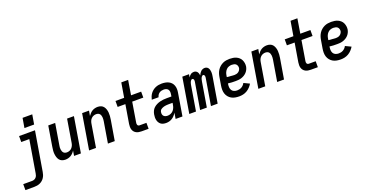

<svg xmlns="http://www.w3.org/2000/svg" viewBox="-53 -1595 5091 2665"><g transform="rotate(-20 2492.5 -263.0)"><path d="M-15 215V127H117Q132 127 147.5 121Q163 115 174 103Q185 91 190.5 76Q196 61 198 46L278 -432H159V-520H394L297 60Q294 81 287 101.5Q280 122 268 141Q256 160 238.5 175Q221 190 200.5 199Q180 208 159 211.5Q138 215 117 215ZM267 -599 291 -741H434L410 -599Z M652 8Q627 8 603.5 -1Q580 -10 565.5 -29Q551 -48 544 -71.5Q537 -95 534.5 -119.5Q532 -144 534.5 -170Q537 -196 541 -221L590 -520H692L640 -207Q637 -193 636 -178Q635 -163 637 -149Q639 -135 643.5 -122Q648 -109 657 -99Q666 -89 679.5 -84.5Q693 -80 707 -80Q726 -80 745.5 -87.5Q765 -95 779 -110Q793 -125 801 -143.5Q809 -162 812 -181L868 -520H969L883 0H782L794 -75Q783 -57 767.5 -40.5Q752 -24 733 -13Q714 -2 693.5 3Q673 8 652 8Z M1004 0 1090 -520H1192L1179 -445Q1191 -463 1206.5 -479.5Q1222 -496 1240.5 -507Q1259 -518 1280 -523Q1301 -528 1321 -528Q1347 -528 1370 -519Q1393 -510 1407.5 -491Q1422 -472 1429.5 -448.5Q1437 -425 1439 -400.5Q1441 -376 1439 -350Q1437 -324 1433 -299L1383 0H1282L1334 -313Q1336 -327 1337 -342Q1338 -357 1336.5 -371Q1335 -385 1330.5 -398Q1326 -411 1317 -421Q1308 -431 1294.5 -435.5Q1281 -440 1266 -440Q1247 -440 1228 -432.5Q1209 -425 1194.5 -410Q1180 -395 1172.5 -376.5Q1165 -358 1162 -339L1106 0Z M1780 0Q1759 0 1739 -3.5Q1719 -7 1702 -16Q1685 -25 1672.5 -40Q1660 -55 1654 -74Q1648 -93 1648 -113.5Q1648 -134 1651 -155L1697 -432H1583V-520H1711L1747 -735H1848L1813 -520H1962V-432H1798L1750 -140Q1748 -131 1748.5 -122Q1749 -113 1752.5 -105Q1756 -97 1763.5 -92.5Q1771 -88 1780 -88H1883V0Z M2141 8Q2120 8 2100 3.5Q2080 -1 2064.5 -12.5Q2049 -24 2038.5 -41Q2028 -58 2023.5 -77.5Q2019 -97 2019 -118Q2019 -139 2023 -160Q2027 -185 2038 -209.5Q2049 -234 2069 -252.5Q2089 -271 2113.5 -283Q2138 -295 2163 -301.5Q2188 -308 2213.5 -310.5Q2239 -313 2265 -313H2334L2339 -347Q2342 -365 2340 -383Q2338 -401 2328 -414.5Q2318 -428 2301 -434Q2284 -440 2266 -440Q2249 -440 2232 -436Q2215 -432 2200 -421.5Q2185 -411 2175.5 -395.5Q2166 -380 2163 -364H2062Q2067 -386 2076 -408.5Q2085 -431 2099.5 -450.5Q2114 -470 2133.5 -485.5Q2153 -501 2175 -510.5Q2197 -520 2220 -524Q2243 -528 2266 -528Q2293 -528 2319 -523.5Q2345 -519 2367.5 -508Q2390 -497 2407 -478.5Q2424 -460 2432.5 -436Q2441 -412 2442 -385.5Q2443 -359 2438 -332L2383 0H2282L2296 -88Q2284 -67 2267.5 -48.5Q2251 -30 2230.5 -17Q2210 -4 2187 2Q2164 8 2141 8ZM2195 -80Q2218 -80 2240.5 -89.5Q2263 -99 2279 -117Q2295 -135 2303.5 -157.5Q2312 -180 2315 -202L2319 -225H2265Q2254 -225 2244 -224.5Q2234 -224 2223.5 -223Q2213 -222 2202.5 -220Q2192 -218 2182 -214.5Q2172 -211 2162 -206.5Q2152 -202 2143.5 -195Q2135 -188 2130 -178Q2125 -168 2124 -157Q2121 -141 2124.5 -125.5Q2128 -110 2138.5 -99.5Q2149 -89 2164 -84.5Q2179 -80 2195 -80Z M2484 0 2570 -520H2669L2662 -475Q2668 -486 2676.5 -496Q2685 -506 2695.5 -513.5Q2706 -521 2718 -524.5Q2730 -528 2742 -528Q2757 -528 2770 -522Q2783 -516 2791.5 -504.5Q2800 -493 2804 -479.5Q2808 -466 2810 -451Q2816 -466 2824.5 -479.5Q2833 -493 2845 -504.5Q2857 -516 2872 -522Q2887 -528 2902 -528Q2918 -528 2932 -521Q2946 -514 2954 -501.5Q2962 -489 2966 -474Q2970 -459 2971 -443Q2972 -427 2970.5 -411Q2969 -395 2966 -379L2903 0H2804L2870 -395Q2871 -403 2871 -410.5Q2871 -418 2869 -425Q2867 -432 2861.5 -437Q2856 -442 2848 -442Q2840 -442 2833.5 -436.5Q2827 -431 2822.5 -424Q2818 -417 2815 -409Q2812 -401 2810 -393.5Q2808 -386 2806.5 -378Q2805 -370 2803 -362L2743 0H2644L2710 -395Q2711 -403 2711 -410.5Q2711 -418 2709 -425Q2707 -432 2701.5 -437Q2696 -442 2688 -442Q2680 -442 2673.5 -436.5Q2667 -431 2662.5 -424Q2658 -417 2655 -409Q2652 -401 2650 -393.5Q2648 -386 2646 -378Q2644 -370 2643 -362L2583 0Z M3221 8Q3190 8 3160.5 2.5Q3131 -3 3106.5 -17Q3082 -31 3064 -53Q3046 -75 3037 -102.5Q3028 -130 3028 -160.5Q3028 -191 3033 -221L3053 -341Q3057 -367 3065.5 -391.5Q3074 -416 3088.5 -438.5Q3103 -461 3124 -479Q3145 -497 3169.5 -508.5Q3194 -520 3219.5 -524Q3245 -528 3270 -528Q3296 -528 3321 -524Q3346 -520 3368 -510Q3390 -500 3408 -483.5Q3426 -467 3436 -445.5Q3446 -424 3450 -399Q3454 -374 3450 -348Q3446 -327 3436 -306Q3426 -285 3410 -268Q3394 -251 3374 -239Q3354 -227 3332.5 -220Q3311 -213 3289 -211Q3267 -209 3246 -209Q3217 -209 3189 -210Q3161 -211 3133 -215L3132 -207Q3128 -183 3129.5 -159.5Q3131 -136 3142.5 -117Q3154 -98 3175.5 -89Q3197 -80 3221 -80Q3237 -80 3254 -83.5Q3271 -87 3287 -96Q3303 -105 3315.5 -118.5Q3328 -132 3336 -148L3420 -108Q3405 -82 3383 -59Q3361 -36 3334.5 -20.5Q3308 -5 3278.5 1.5Q3249 8 3221 8ZM3258 -294Q3272 -294 3287.5 -297.5Q3303 -301 3316.5 -310Q3330 -319 3339 -333Q3348 -347 3351 -362Q3353 -379 3348 -395Q3343 -411 3331.5 -421.5Q3320 -432 3303.5 -436Q3287 -440 3270 -440Q3249 -440 3227 -432.5Q3205 -425 3189 -408Q3173 -391 3164 -370Q3155 -349 3152 -327L3148 -303Q3161 -300 3175 -299.5Q3189 -299 3202.5 -298Q3216 -297 3230 -295.5Q3244 -294 3258 -294Z M3504 0 3590 -520H3692L3679 -445Q3691 -463 3706.5 -479.5Q3722 -496 3740.5 -507Q3759 -518 3780 -523Q3801 -528 3821 -528Q3847 -528 3870 -519Q3893 -510 3907.5 -491Q3922 -472 3929.5 -448.5Q3937 -425 3939 -400.5Q3941 -376 3939 -350Q3937 -324 3933 -299L3883 0H3782L3834 -313Q3836 -327 3837 -342Q3838 -357 3836.5 -371Q3835 -385 3830.5 -398Q3826 -411 3817 -421Q3808 -431 3794.5 -435.5Q3781 -440 3766 -440Q3747 -440 3728 -432.5Q3709 -425 3694.5 -410Q3680 -395 3672.5 -376.5Q3665 -358 3662 -339L3606 0Z M4280 0Q4259 0 4239 -3.5Q4219 -7 4202 -16Q4185 -25 4172.5 -40Q4160 -55 4154 -74Q4148 -93 4148 -113.5Q4148 -134 4151 -155L4197 -432H4083V-520H4211L4247 -735H4348L4313 -520H4462V-432H4298L4250 -140Q4248 -131 4248.5 -122Q4249 -113 4252.5 -105Q4256 -97 4263.5 -92.5Q4271 -88 4280 -88H4383V0Z M4721 8Q4690 8 4660.5 2.5Q4631 -3 4606.5 -17Q4582 -31 4564 -53Q4546 -75 4537 -102.5Q4528 -130 4528 -160.5Q4528 -191 4533 -221L4553 -341Q4557 -367 4565.5 -391.5Q4574 -416 4588.5 -438.5Q4603 -461 4624 -479Q4645 -497 4669.5 -508.5Q4694 -520 4719.5 -524Q4745 -528 4770 -528Q4796 -528 4821 -524Q4846 -520 4868 -510Q4890 -500 4908 -483.5Q4926 -467 4936 -445.5Q4946 -424 4950 -399Q4954 -374 4950 -348Q4946 -327 4936 -306Q4926 -285 4910 -268Q4894 -251 4874 -239Q4854 -227 4832.5 -220Q4811 -213 4789 -211Q4767 -209 4746 -209Q4717 -209 4689 -210Q4661 -211 4633 -215L4632 -207Q4628 -183 4629.5 -159.5Q4631 -136 4642.5 -117Q4654 -98 4675.5 -89Q4697 -80 4721 -80Q4737 -80 4754 -83.5Q4771 -87 4787 -96Q4803 -105 4815.5 -118.5Q4828 -132 4836 -148L4920 -108Q4905 -82 4883 -59Q4861 -36 4834.5 -20.5Q4808 -5 4778.5 1.5Q4749 8 4721 8ZM4758 -294Q4772 -294 4787.5 -297.5Q4803 -301 4816.5 -310Q4830 -319 4839 -333Q4848 -347 4851 -362Q4853 -379 4848 -395Q4843 -411 4831.5 -421.5Q4820 -432 4803.5 -436Q4787 -440 4770 -440Q4749 -440 4727 -432.5Q4705 -425 4689 -408Q4673 -391 4664 -370Q4655 -349 4652 -327L4648 -303Q4661 -300 4675 -299.5Q4689 -299 4702.5 -298Q4716 -297 4730 -295.5Q4744 -294 4758 -294Z"/></g></svg>

Font: Iosevka SS04 Semibold
Style: Italic
Weight: 600
Italic angle: -9°
Monospace: yes
Designer: Belleve Invis
Foundry: Belleve Invis
Version: Version 19.0.0; ttfautohint (v1.8.4)